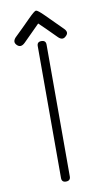

<svg xmlns="http://www.w3.org/2000/svg" viewBox="-89 -820 457 861"><g transform="rotate(-10 140.0 -389.0)"><path d="M160.2 -320.3Q160.2 -280.3 160.2 -160.2Q160.2 -40 160.2 -19.5Q160.2 0 139.6 0Q120.1 0 120.1 -19.5Q120.1 -40 120.1 -160.2Q120.1 -280.3 120.1 -320.3Q120.1 -359.4 120.1 -479.5Q120.1 -599.6 120.1 -620.1Q120.1 -639.6 139.6 -639.6Q160.2 -639.6 160.2 -620.1Q160.2 -599.6 160.2 -479.5Q160.2 -360.4 160.2 -320.3ZM175.8 -750Q195.3 -730.5 212.9 -712.9Q230.5 -695.3 250 -675.8Q259.8 -666 259.8 -657.2Q259.8 -649.4 251 -641.6Q234.4 -625 214.8 -645.5Q179.7 -679.7 169.9 -690.4Q160.2 -700.2 139.6 -719.7Q120.1 -700.2 110.4 -690.4Q99.6 -679.7 65.4 -645.5Q44.9 -625 28.3 -641.6Q20.5 -649.4 20.5 -657.2Q20.5 -666 29.3 -675.8Q49.8 -695.3 67.4 -712.9Q85 -730.5 104.5 -750Q132.8 -778.3 139.6 -778.3Q147.5 -778.3 175.8 -750Z"/></g></svg>

Font: Demofont
Style: Regular
Weight: 400
Version: Version 1.0